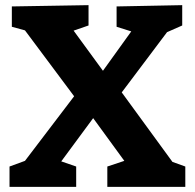

<svg xmlns="http://www.w3.org/2000/svg" viewBox="-20 -726 756 746"><path d="M650 -97 700 -79V0H397V-79L463 -101L342 -267L218 -99L276 -79V0H17V-79L77 -101L268 -352L77 -608L26 -622V-701L324 -706V-627L266 -607L380 -451L490 -604L433 -622V-701L688 -706V-627L629 -601L453 -367Z"/></svg>

Font: Bitter Pro OGT
Style: Bold
Weight: 700
Designer: Sol Matas, and Bitter project Authors
Foundry: Sol Matas
Version: Version 2.110